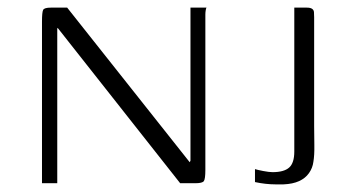

<svg xmlns="http://www.w3.org/2000/svg" viewBox="-20 -480 928 503"><path d="M90 0V-423Q90 -448 93 -454Q96 -460 113 -460H156L477 -55L479 -59V-460H521Q520 -459 519 -453.5Q518 -448 518 -442Q518 -436 518 -430V-35Q518 -11 514 -5.5Q510 0 492 0H452L131 -407L130 -405V0ZM803 -150Q803 -129 803.5 -101Q804 -73 801 -56Q799 -40 789.5 -26.5Q780 -13 763.5 -5.5Q747 2 723 3Q713 3 701 3Q689 3 675.5 1.5Q662 0 648 -3V-37Q654 -35 669.5 -32Q685 -29 694 -29Q724 -29 737.5 -41Q751 -53 751 -83V-460H784Q793 -460 797.5 -457Q802 -454 802.5 -448.5Q803 -443 803 -435Z"/></svg>

Font: Genos Thin Light
Style: Regular
Weight: 300
Version: Version 1.010